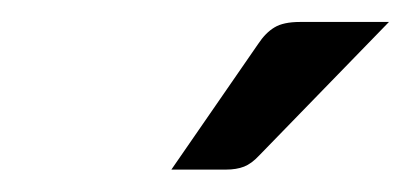

<svg xmlns="http://www.w3.org/2000/svg" viewBox="-20 -702 373 174"><path d="M332.5 -682.1 214.8 -561Q208 -553.7 201.2 -551Q194.3 -548.3 184.6 -548.3H135.3L213.9 -662.1Q220.7 -672.4 228.8 -677.2Q236.8 -682.1 252 -682.1Z"/></svg>

Font: Carlito
Style: Italic
Weight: 400
Italic angle: -7°
Designer: Lukasz Dziedzic
Foundry: tyPoland Lukasz Dziedzic
Version: Version 1.104